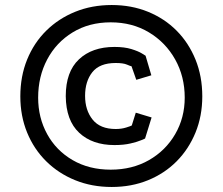

<svg xmlns="http://www.w3.org/2000/svg" viewBox="-20 -677 887 765"><path d="M425 -657Q504 -657 570 -630Q636 -603 684 -554.5Q732 -506 759 -439.5Q786 -373 786 -293Q786 -215 759 -149Q732 -83 684 -34.5Q636 14 570 41Q504 68 425 68Q346 68 279.5 41Q213 14 164 -34.5Q115 -83 88 -149Q61 -215 61 -293Q61 -373 88 -439.5Q115 -506 164 -554.5Q213 -603 279.5 -630Q346 -657 425 -657ZM504 -413Q501 -413 486 -419.5Q471 -426 441 -426Q377 -426 348 -389.5Q319 -353 319 -295Q319 -238 349 -200.5Q379 -163 441 -163Q464 -163 483 -169Q502 -175 505 -177L521 -228L584 -209L558 -125Q558 -125 543 -118.5Q528 -112 500.5 -105.5Q473 -99 436 -99Q348 -99 295.5 -148Q243 -197 242 -294Q242 -391 294.5 -440.5Q347 -490 436 -490Q476 -490 503.5 -481.5Q531 -473 545.5 -464Q560 -455 560 -455L583 -377L523 -359ZM421 -588Q335 -588 269.5 -548Q204 -508 168 -440Q132 -372 132 -288Q132 -208 168 -142.5Q204 -77 269.5 -39Q335 -1 421 -1Q507 -1 573.5 -39Q640 -77 678 -142.5Q716 -208 716 -288Q716 -372 678 -440Q640 -508 573.5 -548Q507 -588 421 -588Z"/></svg>

Font: Podkova Medium
Style: Regular
Weight: 500
Designer: Ilya Yudin
Foundry: Cyreal (www.cyreal.org)
Version: Version 2.103